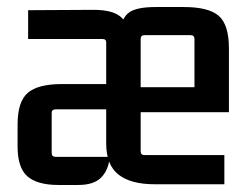

<svg xmlns="http://www.w3.org/2000/svg" viewBox="-20 -518 710 546"><path d="M618 6H420Q352 6 317 -21.5Q282 -49 282 -110V-397Q282 -407 272 -407H60V-489L239 -490Q290 -491 315 -476Q340 -461 347 -427H320Q326 -467 347 -482.5Q368 -498 423 -498H503Q573 -498 602 -473Q631 -448 631 -380V-199H368V-270H533V-407Q533 -418 522 -418H391Q380 -418 380 -407V-88Q380 -77 391 -77H618ZM203 8H146Q86 8 58 -16.5Q30 -41 30 -101V-164Q30 -229 59 -254Q88 -279 157 -279H294V-207H138Q127 -207 127 -197V-83Q127 -72 138 -72H292Q289 -35 268 -13.5Q247 8 203 8Z"/></svg>

Font: Gemunu Libre ExtraLight SemiBold
Style: Regular
Weight: 600
Version: Version 1.100